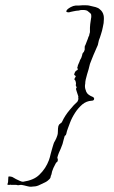

<svg xmlns="http://www.w3.org/2000/svg" viewBox="-20 -659 432 730"><path d="M98 51Q94 51 91 50.5Q88 50 84 49Q77 47 72 46Q67 45 62 44Q55 44 52 45Q49 46 42 44H22Q20 42 17 44H12Q9 44 8 42L10 36Q11 33 11 26Q11 10 14 12H17Q19 12 21.5 12.5Q24 13 27 14L41 22Q45 24 48.5 25.5Q52 27 56 29Q60 31 63 31.5Q66 32 68 32Q88 29 103.5 22.5Q119 16 130 5Q154 -18 166 -50Q168 -55 169.5 -61Q171 -67 173 -75Q175 -83 177 -89.5Q179 -96 180 -100Q182 -107 184 -113Q186 -119 189 -123Q195 -134 198 -144Q199 -147 199.5 -150Q200 -153 200 -157Q200 -165 200.5 -170.5Q201 -176 202 -180Q203 -182 204 -183.5Q205 -185 205 -186Q207 -187 207.5 -187.5Q208 -188 209 -189Q209 -190 210 -190Q211 -190 212 -191Q213 -192 214 -193Q215 -194 216 -196Q227 -220 245 -241Q253 -251 260.5 -259Q268 -267 274 -272Q278 -279 278 -283Q278 -285 277.5 -288Q277 -291 278 -292Q278 -292 276 -298Q275 -301 274 -304Q273 -307 272 -310L269 -320Q269 -325 272 -326Q270 -328 270 -330Q270 -332 268 -334Q269 -338 269 -342Q269 -345 268 -347.5Q267 -350 267 -351Q266 -353 265.5 -354Q265 -355 263 -356Q263 -359 264 -362L265 -363Q266 -364 268 -368Q268 -371 265 -372Q262 -374 262 -376Q265 -388 271 -391Q279 -394 274 -400Q273 -401 275 -405Q275 -407 276 -410Q277 -413 278 -415Q279 -417 280 -419.5Q281 -422 282 -424Q284 -430 284 -430L289 -439Q292 -447 292 -448Q293 -456 296 -459Q299 -460 302 -470V-478Q302 -486 304 -486L311 -504Q313 -508 314 -511.5Q315 -515 316 -518Q318 -521 319 -524Q320 -527 320 -530Q322 -534 322 -538Q322 -542 322 -546Q322 -548 322 -553.5Q322 -559 323 -567Q325 -584 326 -588Q327 -591 327 -594Q327 -597 327 -599Q327 -605 325 -607Q323 -609 319.5 -612Q316 -615 312 -618Q309 -620 300 -621Q296 -621 290.5 -621Q285 -621 280 -619Q275 -619 269.5 -618Q264 -617 259 -616Q254 -615 249.5 -614Q245 -613 242 -612Q234 -612 232 -615Q232 -619 236 -623Q238 -625 241.5 -627.5Q245 -630 249 -632Q258 -637 268 -638Q273 -638 280 -638Q287 -638 294 -639H302Q314 -639 318 -638Q333 -635 343.5 -632Q354 -629 359 -624Q371 -615 374 -600Q375 -596 375 -587Q375 -571 371 -556Q370 -549 368 -542.5Q366 -536 364 -529Q362 -522 360 -516.5Q358 -511 356 -506L352 -488Q349 -481 346.5 -475.5Q344 -470 342 -465Q340 -461 338.5 -457Q337 -453 335 -449L329 -434L322 -416Q320 -406 317 -396Q314 -386 311 -376Q308 -366 306 -357Q304 -348 304 -340Q303 -337 303 -331Q303 -322 308 -310Q313 -298 334 -290Q338 -287 338 -284Q338 -276 328 -276Q309 -275 293 -262Q277 -248 266 -231Q253 -211 246 -192Q242 -181 238 -170.5Q234 -160 232 -150Q232 -149 230 -145Q229 -145 226 -142L222 -128Q219 -112 211 -94Q207 -86 203.5 -77Q200 -68 198 -60L200 -52Q200 -48 198 -44Q196 -44 192 -38Q181 -18 178 -7Q177 -2 176 2.5Q175 7 173 10Q173 17 168 22Q166 24 162 27.5Q158 31 152 34L133 43Q120 50 108 50Z"/></svg>

Font: Estonia
Style: Regular
Weight: 400
Designer: Robert E. Leuschke
Foundry: Robert E. Leuschke
Version: Version 1.014; ttfautohint (v1.8.3)